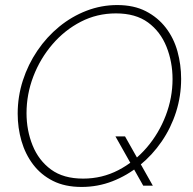

<svg xmlns="http://www.w3.org/2000/svg" viewBox="-20 -735 764 760"><path d="M303 5Q237 5 189.5 -19Q142 -43 111 -84Q80 -125 65 -177Q50 -229 50 -285Q50 -353 70.5 -416.5Q91 -480 128 -534.5Q165 -589 214.5 -629.5Q264 -670 322.5 -692.5Q381 -715 444 -715Q510 -715 557.5 -690.5Q605 -666 636.5 -625Q668 -584 682.5 -531.5Q697 -479 697 -423Q697 -355 677 -292Q657 -229 620 -175Q583 -121 533 -80.5Q483 -40 425 -17.5Q367 5 303 5ZM547 0 437 -195H475L585 0ZM309 -28Q384 -28 448.5 -61.5Q513 -95 561 -151Q609 -207 636 -277.5Q663 -348 663 -422Q663 -490 639 -550Q615 -610 566 -646Q517 -682 439 -682Q364 -682 300 -649Q236 -616 187.5 -559.5Q139 -503 112 -432.5Q85 -362 85 -287Q85 -219 109 -159.5Q133 -100 182 -64Q231 -28 309 -28Z"/></svg>

Font: Raleway Thin ExtraLight
Style: Italic
Weight: 250
Italic angle: -12°
Version: Version 4.026